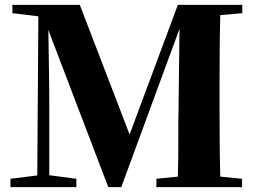

<svg xmlns="http://www.w3.org/2000/svg" viewBox="-20 -767 1054 787"><path d="M973.1 -712.9 882.8 -705.1Q880.9 -627.9 880.4 -550.5Q879.9 -473.1 879.9 -395V-351.1Q879.9 -272.9 880.4 -195.6Q880.9 -118.2 882.8 -43L972.2 -34.2V0H621.1V-34.2L709 -43Q711.4 -119.6 710.9 -192.9Q710.4 -266.1 711.9 -327.1L715.8 -648.9L477.1 0H423.8L178.2 -644Q179.2 -591.8 179.9 -535.4Q180.7 -479 181.4 -429Q182.1 -378.9 182.1 -347.2V-48.8L293 -34.2V0H22.9V-34.2L132.8 -47.9L137.2 -700.2L30.8 -712.9V-747.1H307.1L511.2 -215.8L709 -747.1H973.1Z"/></svg>

Font: Source Han Serif JP Heavy
Style: Regular
Weight: 900
Designer: Ryoko NISHIZUKA  (kana & ideographs); Frank Grießhammer (Latin, Greek & Cyrillic); Wenlong ZHANG  (bopomofo); Sandoll Co
Foundry: Adobe Systems Incorporated
Version: Version 1.001;PS 1.001;hotconv 16.6.54;makeotf.lib2.5.65590